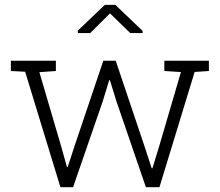

<svg xmlns="http://www.w3.org/2000/svg" viewBox="-20 -782 921 802"><path d="M232.4 0 85 -482.4 25.4 -485.4V-528.3H213.4V-485.4L144.5 -480.5L235.4 -170.9L259.8 -84H262.7L291 -170.9L411.6 -528.3H463.4L583.5 -171.4L613.8 -78.6L616.7 -79.1L645 -171.4L735.8 -481L666.5 -485.4V-528.3H852.5V-485.4L793 -481.4L646 0H589.4L465.8 -360.4L439 -447.3L436 -446.8L409.7 -360.4L285.2 0ZM305.2 -644V-654.3L418 -761.7H461.9L575.7 -652.8V-644H523.9L439.5 -726.1L356.9 -644Z"/></svg>

Font: Roboto Slab Light
Style: Regular
Weight: 300
Designer: Google
Version: Version 2.000; ttfautohint (v1.8.1.43-b0c9)